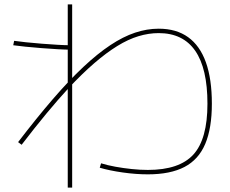

<svg xmlns="http://www.w3.org/2000/svg" viewBox="-20 -795 1040 870"><path d="M287 55V-775H307V55ZM299 -570Q276 -570 241 -572Q206 -574 167.5 -577Q129 -580 95 -583.5Q61 -587 40 -590L44 -610Q64 -607 97.5 -603.5Q131 -600 169 -597Q207 -594 241.5 -592Q276 -590 299 -590ZM650 -5Q596 -5 536 -13.5Q476 -22 432 -35L438 -55Q467 -46 503 -39.5Q539 -33 577 -29Q615 -25 650 -25Q793 -25 856.5 -95Q920 -165 920 -325Q920 -485 864.5 -565Q809 -645 699 -645Q654 -645 607.5 -631Q561 -617 511.5 -586.5Q462 -556 407.5 -509Q353 -462 291 -396Q243 -344 190 -280Q137 -216 78 -139L62 -151Q147 -262 220 -346.5Q293 -431 357.5 -491.5Q422 -552 480 -590.5Q538 -629 592 -647Q646 -665 699 -665Q779 -665 832.5 -626.5Q886 -588 913 -512.5Q940 -437 940 -325Q940 -214 910 -143Q880 -72 816 -38.5Q752 -5 650 -5Z"/></svg>

Font: M PLUS 2 Thin Thin
Style: Regular
Weight: 250
Version: Version 1.001